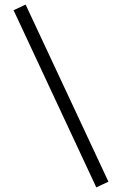

<svg xmlns="http://www.w3.org/2000/svg" viewBox="-20 -791 530 842"><path d="M39.6 -746.1 92.3 -771 455.6 5.9 402.3 30.8Z"/></svg>

Font: News Cycle
Style: Regular
Weight: 500
Version: Version 0.5.2